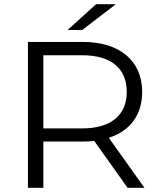

<svg xmlns="http://www.w3.org/2000/svg" viewBox="-20 -901 763 921"><path d="M114 0H188V-222H376C395 -222 414 -223 432 -225L592 0H673L502 -240C605 -273 662 -351 662 -460C662 -609 555 -700 376 -700H114ZM188 -636H374C513 -636 588 -573 588 -460C588 -349 513 -285 374 -285H188ZM374 -757 536 -881H441L304 -757Z"/></svg>

Font: Malon Grotesk
Style: Regular
Weight: 400
Designer: Julieta Ulanovsky
Foundry: Julieta Ulanovsky
Version: Version 7.200